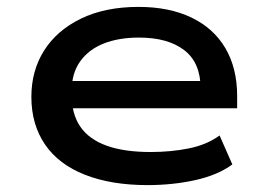

<svg xmlns="http://www.w3.org/2000/svg" viewBox="-20 -528 771 557"><path d="M408 9Q303 9 226.5 -21Q150 -51 110.5 -109Q71 -167 71 -247Q71 -323 108 -381.5Q145 -440 215 -474Q285 -508 382 -508Q471 -508 535.5 -477Q600 -446 634 -388Q668 -330 668 -249V-214H163V-293H586L562 -271Q562 -346 514.5 -382.5Q467 -419 383 -419Q325 -419 281.5 -402Q238 -385 213 -350.5Q188 -316 188 -265V-252Q188 -197 213 -160.5Q238 -124 289 -105.5Q340 -87 417 -87Q476 -87 528 -97.5Q580 -108 617 -135L654 -51Q612 -20 546.5 -5.5Q481 9 408 9Z"/></svg>

Font: Nunito Sans 7pt Expanded SemiBold
Style: Regular
Weight: 600
Width: 7
Designer: Vernon Adams
Foundry: Vernon Adams
Version: Version 3.101;gftools[0.9.27]